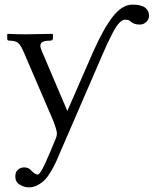

<svg xmlns="http://www.w3.org/2000/svg" viewBox="-20 -577 666 827"><path d="M418 -334 241.2 74.2Q229.5 102.1 221.9 118.9Q214.4 135.7 200.7 159.4Q187 183.1 174.1 196.5Q161.1 210 142.8 220Q124.5 230 104 230Q84.5 230 65.2 218.5Q45.9 207 45.9 183.1Q45.9 163.1 57.6 153.6Q69.3 144 84 144Q104.5 144 115.2 158.2Q131.8 174.8 142.1 174.8Q147.5 174.8 155.8 162.4Q164.1 149.9 176.5 122.3Q189 94.7 195.8 78.4Q202.6 62 216.8 27.8Q225.1 10.7 225.1 -2.9Q225.1 -16.1 208 -60.1L82 -353Q69.8 -382.3 57.9 -392.1Q45.9 -401.9 21 -401.9Q11.2 -401.9 11.2 -409.2V-429.2L13.2 -431.2Q57.1 -429.2 86.9 -429.2L206.1 -431.2L208 -428.2V-410.2Q208 -406.7 204.3 -404.3Q200.7 -401.9 196.8 -401.9Q174.3 -401.9 164.1 -396.7Q153.8 -391.6 153.8 -379.9Q153.8 -371.1 160.2 -356.9L270 -99.1L380.9 -353Q424.8 -452.1 465.3 -504.6Q505.9 -557.1 550.8 -557.1Q588.9 -557.1 605.5 -543.7Q622.1 -530.3 622.1 -509.8Q622.1 -494.6 610.4 -482.9Q598.6 -471.2 583 -471.2Q555.7 -471.2 542 -484.9Q536.1 -492.2 518.1 -492.2Q506.8 -492.2 493.7 -478.3Q480.5 -464.4 465.6 -435.8Q450.7 -407.2 441.7 -387.7Q432.6 -368.2 418 -334Z"/></svg>

Font: Linux Biolinum
Style: Regular
Weight: 400
Designer: Philipp H. Poll
Foundry: Philipp H. Poll
Version: Version 0.6.4